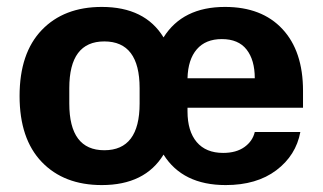

<svg xmlns="http://www.w3.org/2000/svg" viewBox="-20 -530 943 560"><path d="M276.9 9.8Q166.5 9.8 101.8 -57.6Q37.1 -125 37.1 -250Q37.1 -375 101.8 -442.4Q166.5 -509.8 276.9 -509.8Q402.8 -509.8 457 -420.9Q512.7 -509.8 636.2 -509.8Q743.7 -509.8 803.7 -445.3Q863.8 -380.9 863.8 -265.1V-215.8H526.9V-205.1Q526.9 -147.5 553.7 -115.7Q580.6 -84 630.9 -84Q668.9 -84 692.9 -101.1Q716.8 -118.2 723.1 -145H856Q843.3 -76.7 785.9 -33.4Q728.5 9.8 638.2 9.8Q512.7 9.8 457 -79.1Q402.8 9.8 276.9 9.8ZM182.1 -228Q182.1 -91.8 284.2 -91.8Q387.2 -91.8 387.2 -228V-272.9Q387.2 -409.2 284.2 -409.2Q182.1 -409.2 182.1 -272.9ZM526.9 -301.8H723.1Q723.1 -355 699.2 -385.5Q675.3 -416 627 -416Q579.6 -416 554 -386.2Q528.3 -356.4 526.9 -301.8Z"/></svg>

Font: TASA Orbiter Text
Style: Bold
Weight: 700
Designer: Weizhong Zhang
Version: Version 1.000;Glyphs 3.1.2 (3151)